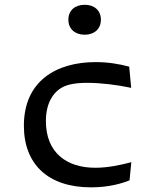

<svg xmlns="http://www.w3.org/2000/svg" viewBox="-20 -792 660 824"><path d="M390.5 -525.5C222 -525.5 82.5 -444.5 82.5 -252.5C82.5 -87 186.5 12 370.5 12C448.5 12 503.5 -5 536 -18L543.5 -96C497 -83.5 442.5 -72 389 -72C265 -72 177 -137.5 177 -272C177 -353.5 211 -392.5 235 -409.5C260 -427.5 295 -436.5 355 -436.5C412 -436.5 482 -428 543 -415L534.5 -506C491.5 -517.5 443.5 -525.5 390.5 -525.5ZM343.5 -643C384.5 -643 413 -667.5 413 -707.5C413 -747.5 384.5 -771.5 343.5 -771.5C302 -771.5 273.5 -747.5 273.5 -707.5C273.5 -667.5 302 -643 343.5 -643Z"/></svg>

Font: Monaspace Argon
Style: Regular
Weight: 400
Designer: Riley Cran & the Lettermatic Team
Foundry: Lettermatic
Version: Version 1.200 (Monaspace Argon)